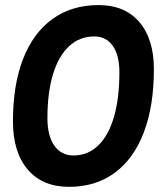

<svg xmlns="http://www.w3.org/2000/svg" viewBox="-20 -723 626 753"><path d="M250.5 9.8Q146.7 9.8 88.8 -58.1Q30.8 -126.1 30.8 -247.1Q30.8 -390.4 70.8 -492.6Q110.8 -594.7 186.3 -648.9Q261.7 -703.1 367.2 -703.1Q469 -703.1 526.3 -636.7Q583.5 -570.2 583.5 -451.7Q583.5 -306.8 543.9 -203.5Q504.4 -100.1 429.9 -45.2Q355.4 9.8 250.5 9.8ZM268.1 -113.3Q324.6 -113.3 364.9 -152.2Q405.3 -191 426.8 -264Q448.2 -336.9 448.2 -439.5Q448.2 -505.8 422.5 -542.9Q396.7 -580.1 350.1 -580.1Q292.4 -580.1 251.2 -542Q210 -503.9 188 -432.2Q166 -360.4 166 -259.3Q166 -190.5 193 -151.9Q220 -113.3 268.1 -113.3Z"/></svg>

Font: Cascadia Mono NF
Style: Italic
Weight: 400
Italic angle: -10°
Monospace: yes
Designer: Aaron Bell
Foundry: Saja Typeworks
Version: Version 2404.023